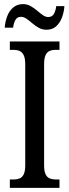

<svg xmlns="http://www.w3.org/2000/svg" viewBox="-20 -916 337 936"><path d="M28 0V-41H47Q63 -41 75.5 -46Q88 -51 95.5 -66Q103 -81 103 -110V-602Q103 -632 95.5 -647Q88 -662 75.5 -667.5Q63 -673 47 -673H28V-714H270V-673H251Q234 -673 221.5 -667.5Q209 -662 202 -647Q195 -632 195 -602V-111Q195 -82 202 -67Q209 -52 222 -46.5Q235 -41 251 -41H270V0ZM207 -771Q186 -771 169 -780.5Q152 -790 137.5 -802.5Q123 -815 109.5 -824.5Q96 -834 82 -834Q63 -834 54.5 -817.5Q46 -801 44 -781H3Q5 -810 15 -836.5Q25 -863 44.5 -879.5Q64 -896 92 -896Q112 -896 129 -886.5Q146 -877 160.5 -864.5Q175 -852 188.5 -842.5Q202 -833 215 -833Q235 -833 243.5 -849.5Q252 -866 254 -886H294Q292 -857 282 -830.5Q272 -804 253.5 -787.5Q235 -771 207 -771Z"/></svg>

Font: Noto Serif ExtraCondensed
Style: Regular
Weight: 400
Width: 2
Designer: Monotype Design Team
Foundry: Monotype Imaging Inc.
Version: Version 2.013